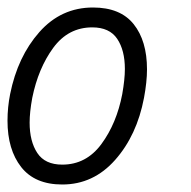

<svg xmlns="http://www.w3.org/2000/svg" viewBox="-49 -484 509 512"><path d="M343 -299Q343 -266 335 -223Q316 -123 258 -57.5Q200 8 117 8Q44 8 7.5 -38.5Q-29 -85 -29 -162Q-29 -198 -22 -233Q-2 -333 56 -398.5Q114 -464 199 -464Q272 -464 307.5 -419.5Q343 -375 343 -299ZM277 -233Q284 -273 284 -300Q284 -350 263.5 -380.5Q243 -411 197 -411Q133 -411 93 -356.5Q53 -302 37 -223Q30 -185 30 -157Q30 -107 50.5 -76Q71 -45 117 -45Q181 -45 221.5 -100Q262 -155 277 -233Z"/></svg>

Font: Cambay Devanagari
Style: Italic
Weight: 400
Italic angle: -11°
Designer: Pooja Saxena
Foundry: Pooja Saxena
Version: Version 1.018;PS 001.018;hotconv 1.0.70;makeotf.lib2.5.58329